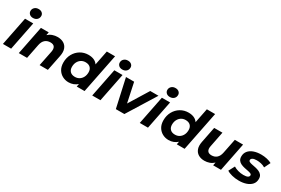

<svg xmlns="http://www.w3.org/2000/svg" viewBox="95 -1960 4605 3141"><g transform="rotate(30 2397.5 -389.5)"><path d="M19 0 126 -538H281L174 0ZM231 -613Q189 -613 164 -636.5Q139 -660 139 -694Q139 -733 167.5 -760Q196 -787 242 -787Q284 -787 309 -764.5Q334 -742 334 -709Q334 -666 305.5 -639.5Q277 -613 231 -613Z M739 -546Q808 -546 856 -517.5Q904 -489 924 -434Q944 -379 928 -298L868 0H712L770 -288Q781 -347 759.5 -379Q738 -411 682 -411Q623 -411 583 -377Q543 -343 529 -273L475 0H319L426 -538H574L562 -480Q599 -514 644.5 -530Q690 -546 739 -546Z M1259 8Q1197 8 1144 -20.5Q1091 -49 1059 -102.5Q1027 -156 1027 -233Q1027 -323 1066.5 -394Q1106 -465 1173.5 -505.5Q1241 -546 1324 -546Q1383 -546 1427.5 -526.5Q1472 -507 1498 -467L1553 -742H1709L1561 0H1413L1424 -54Q1392 -25 1350.5 -8.5Q1309 8 1259 8ZM1307 -121Q1353 -121 1388.5 -143.5Q1424 -166 1444.5 -205.5Q1465 -245 1465 -298Q1465 -353 1433 -385Q1401 -417 1342 -417Q1296 -417 1260.5 -394.5Q1225 -372 1204.5 -332.5Q1184 -293 1184 -240Q1184 -185 1216 -153Q1248 -121 1307 -121Z M1706 0 1813 -538H1968L1861 0ZM1918 -613Q1876 -613 1851 -636.5Q1826 -660 1826 -694Q1826 -733 1854.5 -760Q1883 -787 1929 -787Q1971 -787 1996 -764.5Q2021 -742 2021 -709Q2021 -666 1992.5 -639.5Q1964 -613 1918 -613Z M2152 0 2033 -538H2187L2265 -171L2491 -538H2647L2313 0Z M2604 0 2711 -538H2866L2759 0ZM2816 -613Q2774 -613 2749 -636.5Q2724 -660 2724 -694Q2724 -733 2752.5 -760Q2781 -787 2827 -787Q2869 -787 2894 -764.5Q2919 -742 2919 -709Q2919 -666 2890.5 -639.5Q2862 -613 2816 -613Z M3149 8Q3087 8 3034 -20.5Q2981 -49 2949 -102.5Q2917 -156 2917 -233Q2917 -323 2956.5 -394Q2996 -465 3063.5 -505.5Q3131 -546 3214 -546Q3273 -546 3317.5 -526.5Q3362 -507 3388 -467L3443 -742H3599L3451 0H3303L3314 -54Q3282 -25 3240.5 -8.5Q3199 8 3149 8ZM3197 -121Q3243 -121 3278.5 -143.5Q3314 -166 3334.5 -205.5Q3355 -245 3355 -298Q3355 -353 3323 -385Q3291 -417 3232 -417Q3186 -417 3150.5 -394.5Q3115 -372 3094.5 -332.5Q3074 -293 3074 -240Q3074 -185 3106 -153Q3138 -121 3197 -121Z M3826 8Q3759 8 3711.5 -20.5Q3664 -49 3644 -104Q3624 -159 3640 -240L3699 -538H3855L3798 -250Q3786 -191 3807.5 -159Q3829 -127 3884 -127Q3942 -127 3981 -161Q4020 -195 4034 -265L4089 -538H4245L4138 0H3990L4002 -58Q3965 -24 3920 -8Q3875 8 3826 8Z M4479 8Q4408 8 4345.5 -8Q4283 -24 4249 -48L4309 -161Q4344 -138 4394.5 -124Q4445 -110 4496 -110Q4551 -110 4576 -124Q4601 -138 4601 -162Q4601 -181 4580.5 -190.5Q4560 -200 4527.5 -206Q4495 -212 4458.5 -220Q4422 -228 4389.5 -242.5Q4357 -257 4336.5 -284.5Q4316 -312 4316 -357Q4316 -417 4350.5 -459.5Q4385 -502 4446 -524Q4507 -546 4586 -546Q4642 -546 4695 -534Q4748 -522 4785 -501L4729 -387Q4692 -410 4649.5 -419Q4607 -428 4570 -428Q4516 -428 4491 -412.5Q4466 -397 4466 -375Q4466 -355 4486.5 -345Q4507 -335 4539 -329Q4571 -323 4607.5 -315Q4644 -307 4676.5 -292.5Q4709 -278 4729.5 -251.5Q4750 -225 4750 -180Q4750 -118 4714.5 -76.5Q4679 -35 4617.5 -13.5Q4556 8 4479 8Z"/></g></svg>

Font: Montserrat
Style: Bold Italic
Weight: 700
Italic angle: -11.3°
Designer: Julieta Ulanovsky
Foundry: Julieta Ulanovsky
Version: Version 9.000; ttfautohint (v1.8.4.7-5d5b)